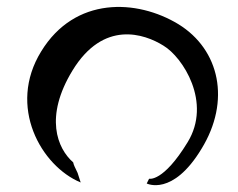

<svg xmlns="http://www.w3.org/2000/svg" viewBox="-20 -544 700 564"><path d="M208 -36 199 -55C197 -59 196 -63 195 -67C148 -108 110 -201 193 -337C284 -486 404 -445 460 -410C517 -376 603 -243 531 -126C459 -8 418 -19 418 -19L411 -5C411 -5 487 34 572 -107C658 -247 626 -398 504 -473C382 -547 200 -555 101 -393C1 -231 101 -56 217 -8Z"/></svg>

Font: Am-Hal
Style: Regular
Weight: 400
Designer: Multible Designers
Foundry: Kief Type Foundry
Version: Version 1.000;PS 001.000;hotconv 1.0.88;makeotf.lib2.5.64775